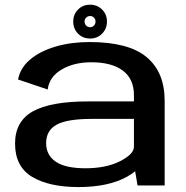

<svg xmlns="http://www.w3.org/2000/svg" viewBox="-20 -770 774 797"><path d="M551 0 541 -59Q526.5 -47 506.5 -36Q429 6.5 306 6.5Q184 6.5 113.2 -36Q42.5 -78.5 42.5 -174Q42.5 -266.5 116.5 -307.8Q190.5 -349 345 -349H536V-375Q536 -442.5 489.8 -477Q443.5 -511.5 359 -511.5Q286.5 -511.5 235.5 -481.2Q184.5 -451 178 -398.5L55 -440Q64 -488.5 105.5 -523.2Q147 -558 211 -576.8Q275 -595.5 351 -595.5Q513.5 -595.5 588.5 -533Q663.5 -470.5 663.5 -352V0ZM536 -161V-276.5H362Q259 -276.5 215.2 -252.5Q171.5 -228.5 171.5 -176Q171.5 -126 211.5 -98.8Q251.5 -71.5 334.5 -71.5Q420.5 -71.5 478.2 -100.8Q536 -130 536 -161ZM354 -610Q324 -610 304 -630.2Q284 -650.5 284 -680.5Q284 -710 303.8 -730.2Q323.5 -750.5 354 -750.5Q384 -750.5 404 -730.2Q424 -710 424 -680.5Q424 -651 404 -630.5Q384 -610 354 -610ZM354 -657Q363.5 -657 370 -663.8Q376.5 -670.5 376.5 -680.5Q376.5 -690.5 370 -697Q363.5 -703.5 354 -703.5Q344.5 -703.5 337.8 -697Q331 -690.5 331 -680.5Q331 -670.5 337.8 -663.8Q344.5 -657 354 -657Z"/></svg>

Font: Anybody ExtraExpanded Medium
Style: Regular
Weight: 500
Width: 8
Designer: Tyler Finck
Foundry: Etcetera Type Company
Version: Version 1.010; ttfautohint (v1.8.3) -l 8 -r 50 -G 200 -x 14 